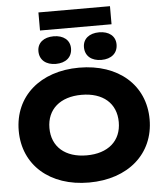

<svg xmlns="http://www.w3.org/2000/svg" viewBox="-71 -1224 1107 1302"><g transform="rotate(-5 482.5 -573.5)"><path d="M482 16C749 16 928 -141 928 -375C928 -609 749 -766 482 -766C216 -766 37 -609 37 -375C37 -141 216 16 482 16ZM328 -805C395 -805 439 -841 439 -901C439 -958 395 -993 328 -993C261 -993 217 -958 217 -901C217 -841 261 -805 328 -805ZM638 -805C705 -805 749 -841 749 -901C749 -958 705 -993 638 -993C571 -993 527 -958 527 -901C527 -841 571 -805 638 -805ZM727 -1040V-1163H240V-1040ZM482 -169C337 -169 246 -247 246 -375C246 -503 337 -581 482 -581C628 -581 718 -503 718 -375C718 -247 628 -169 482 -169Z"/></g></svg>

Font: Bounded
Style: Bold
Weight: 700
Designer: Vlad Churkin
Version: Version 3.0